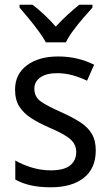

<svg xmlns="http://www.w3.org/2000/svg" viewBox="-20 -786 468 816"><path d="M387 -147Q387 -70 336 -30Q285 10 196 10Q147 10 110 1.5Q73 -7 45 -23V-104Q73 -87 113.5 -74.5Q154 -62 196 -62Q252 -62 278 -83Q304 -104 304 -140Q304 -171 280.5 -193Q257 -215 191 -243Q145 -263 112.5 -284Q80 -305 62 -333.5Q44 -362 44 -405Q44 -471 94.5 -508.5Q145 -546 227 -546Q270 -546 308 -537Q346 -528 380 -511L350 -443Q321 -457 289 -466Q257 -475 223 -475Q177 -475 151.5 -457Q126 -439 126 -409Q126 -375 152.5 -355.5Q179 -336 245 -307Q289 -287 321 -266.5Q353 -246 370 -217.5Q387 -189 387 -147ZM175 -606Q163 -628 143.5 -654.5Q124 -681 102.5 -707Q81 -733 63 -754V-766H118Q141 -749 167 -724.5Q193 -700 217 -673Q243 -701 267 -723Q291 -745 317 -766H373V-754Q356 -735 333.5 -709Q311 -683 291 -656Q271 -629 260 -606Z"/></svg>

Font: Noto Sans Sinhala SemiCondensed
Style: Regular
Weight: 400
Width: 4
Designer: Jelle Bosma - Monotype Design Team
Foundry: Monotype Imaging Inc.
Version: Version 2.006; ttfautohint (v1.8.4.7-5d5b)